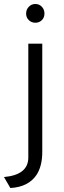

<svg xmlns="http://www.w3.org/2000/svg" viewBox="-50 -730 322 963"><path d="M127 -616Q108 -616 94.5 -629Q81 -642 81 -662Q81 -682 94.5 -696Q108 -710 127 -710Q147 -710 160 -696Q173 -682 173 -662Q173 -642 160 -629Q147 -616 127 -616ZM2 213 -30 158Q92 147 92 60V-511H162V32Q162 102 134 146Q93 208 2 213Z"/></svg>

Font: Overpass Light
Style: Regular
Weight: 300
Designer: Delve Withrington, Thomas Jockin
Foundry: Delve Fonts
Version: Version 3.000;DELV;Overpass